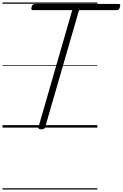

<svg xmlns="http://www.w3.org/2000/svg" viewBox="-20 -1030 991 1550"><path d="M313 14Q286 14 291 -5L563 -948H248Q237 -948 234 -954Q231 -960 235 -973Q239 -987 245 -992.5Q251 -998 262 -998H936Q948 -998 950 -992Q952 -986 948 -973Q945 -959 939 -953.5Q933 -948 922 -948H618L345 -5Q343 5 335.5 9.5Q328 14 313 14ZM0 490H766V500H0ZM0 -20H766V0H0ZM0 -505H766V-500H0ZM0 -1010H766V-1000H0Z"/></svg>

Font: Playwrite AU QLD Guides
Style: Regular
Weight: 400
Designer: Veronika Burian, José Scaglione
Foundry: TypeTogether
Version: Version 1.003